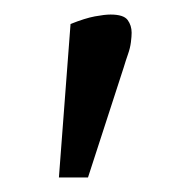

<svg xmlns="http://www.w3.org/2000/svg" viewBox="-20 -738 247 264"><path d="M61 -494 77 -705Q97 -713 110.5 -715.5Q124 -718 132 -718Q150 -718 155.5 -710.5Q161 -703 161 -693Q161 -688 160 -680Q159 -672 156 -663.5Q153 -655 150 -645L101 -494Z"/></svg>

Font: Faustina
Style: Italic
Weight: 400
Italic angle: -8°
Designer: Alfonso Garcia
Foundry: http://www.omnibus-type.com
Version: Version 1.200